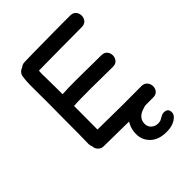

<svg xmlns="http://www.w3.org/2000/svg" viewBox="-257 -843 1172 1172"><g transform="rotate(-45 329.5 -256.5)"><path d="M570 -4Q595 -4 607 -19Q619 -34 618.5 -54Q618 -74 605 -89Q592 -104 568 -104Q435 -102 191 -106Q192 -167 192 -309Q218 -311 259 -311.5Q300 -312 343.5 -312Q387 -312 423 -311Q493 -310 528 -310Q553 -310 565.5 -325Q578 -340 578 -360Q578 -380 565.5 -395Q553 -410 528 -410Q500 -410 460.5 -410.5Q421 -411 378 -411.5Q335 -412 298 -412Q242 -412 193 -409V-450Q193 -474 192 -537Q190 -599 193 -613Q227 -613 279 -614Q331 -615 386.5 -615Q442 -615 490 -615.5Q538 -616 565 -616Q590 -616 602.5 -631Q615 -646 615 -666Q615 -686 602.5 -701Q590 -716 565 -716Q545 -716 508 -716Q471 -716 424.5 -715.5Q378 -715 329.5 -714.5Q281 -714 238.5 -713.5Q196 -713 166 -712Q147 -711 134 -699Q120 -695 110 -684Q100 -673 98 -659Q93 -629 92.5 -592Q92 -555 92.5 -518Q93 -481 93 -452Q92 -406 92 -278Q92 -150 90 -82Q90 -69 96 -57Q96 -37 110.5 -22Q125 -7 145 -7Q435 -2 570 -4ZM486 203Q525 203 556 184.5Q587 166 587 140Q587 106 551 106Q542 106 534 109.5Q526 113 519 117Q510 123 501.5 126.5Q493 130 481 130Q455 130 437 114.5Q419 99 419 73Q419 18 488 0Q520 -8 529 -19Q538 -30 536 -46Q533 -65 518 -75Q503 -85 481 -82Q454 -78 423.5 -60.5Q393 -43 372 -19Q338 26 338 80Q337 136 382 174Q421 205 486 203Z"/></g></svg>

Font: Balsamiq Sans
Style: Regular
Weight: 400
Designer: Michael Angeles
Foundry: Balsamiq SRL
Version: Version 1.020; ttfautohint (v1.8.4.7-5d5b);gftools[0.9.26]